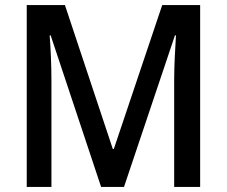

<svg xmlns="http://www.w3.org/2000/svg" viewBox="-20 -734 890 754"><path d="M377 0H467L667 -595H671C668 -544 664 -477 664 -421V0H766V-714H617L427 -149H423L235 -714H85V0H182V-418C182 -477 179 -545 175 -595H179Z"/></svg>

Font: Noto Sans Thai Looped SemiCondensed Medium
Style: Regular
Weight: 500
Width: 4
Designer: Sasikarn Vongin, Ben Mitchell
Foundry: The Fontpad Ltd
Version: Version 1.001